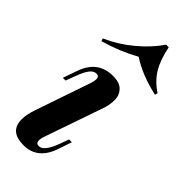

<svg xmlns="http://www.w3.org/2000/svg" viewBox="-264 -869 931 931"><g transform="rotate(45 201.5 -403.0)"><path d="M145 -461.4Q145 -481.9 127 -481.9Q108.9 -482.4 93.8 -463.9Q78.6 -445.3 63 -402.8L43.9 -352.1H24.9L51.8 -428.2Q88.9 -530.8 190.9 -530.8Q237.3 -530.8 258.3 -508.3Q279.3 -486.3 279.3 -454.1Q279.3 -421.9 269 -391.1L163.1 -85Q157.2 -67.4 157.2 -56.2Q157.2 -35.2 176.8 -35.2Q210.9 -35.2 240.2 -113.8L257.8 -162.1H276.9L252 -88.9Q215.8 14.2 121.1 14.2Q26.4 14.2 25.9 -67.9Q25.9 -101.6 41 -145L139.2 -432.1Q145 -450.7 145 -461.4ZM398.9 -609.9Q290 -633.8 212.9 -684.1Q129.4 -637.7 31.7 -609.9L26.9 -624Q98.6 -655.3 162.1 -708Q225.6 -760.7 265.6 -819.8H283.7Q297.4 -749 324.7 -703.1Q352.1 -657.2 402.8 -624Z"/></g></svg>

Font: PlayfairDisplay-BoldItalic
Style: Bold Italic
Weight: 700
Italic angle: -14.9847°
Designer: Claus Eggers Sørensen
Foundry: Claus Eggers Sørensen
Version: Version 1.002;PS 001.002;hotconv 1.0.70;makeotf.lib2.5.58329